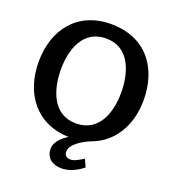

<svg xmlns="http://www.w3.org/2000/svg" viewBox="-167 -866 1070 1200"><g transform="rotate(20 368.5 -266.0)"><path d="M521 154 498 104C477 117 440 140 415 140C390 140 373 128 373 102C373 51 449 8 499 -12C639 -63 718 -198 718 -365C718 -584 594 -743 366 -743C142 -743 19 -581 19 -367C19 -158 138 6 356 11C311 38 275 75 275 118C275 180 321 211 379 211C432 211 481 186 521 154ZM369 -84C212 -84 166 -240 166 -371C166 -500 213 -648 367 -648C525 -648 570 -491 570 -361C570 -231 523 -84 369 -84Z"/></g></svg>

Font: Rosario
Style: Bold
Weight: 700
Designer: Hector Gatti
Foundry: Omnibus Type
Version: Version 1.100